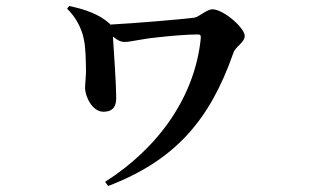

<svg xmlns="http://www.w3.org/2000/svg" viewBox="-20 -559 1040 641"><path d="M211 -539 204 -530C233 -502 252 -465 259 -432C267 -397 266 -358 267 -332C268 -306 264 -282 264 -266C264 -237 288 -186 325 -186C361 -186 368 -208 368 -233C368 -276 360 -389 357 -437C372 -425 382 -419 396 -419C417 -419 452 -429 503 -434C547 -439 604 -444 640 -444C650 -444 651 -441 650 -428C630 -239 513 -68 331 48L341 62C563 -23 680 -156 759 -382C766 -404 797 -417 797 -439C797 -466 726 -528 689 -528C671 -528 645 -503 629 -500C592 -495 428 -481 348 -477L346 -480C311 -512 263 -528 211 -539Z"/></svg>

Font: Noto Serif KR
Style: Bold
Weight: 700
Designer: Ryoko NISHIZUKA 西塚涼子 (kana & ideographs); Frank Grießhammer (Latin, Greek & Cyrillic); Wenlong ZHANG 张文龙 (bopomofo); San
Foundry: Adobe
Version: Version 2.001;hotconv 1.1.0;makeotfexe 2.6.0